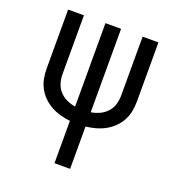

<svg xmlns="http://www.w3.org/2000/svg" viewBox="-133 -841 866 947"><g transform="rotate(20 300.0 -367.5)"><path d="M259 0V-222Q233 -225 207.5 -232Q182 -239 159 -251.5Q136 -264 117 -282.5Q98 -301 85.5 -324Q73 -347 68 -373Q63 -399 63 -425V-735H146V-425Q146 -402 153 -379Q160 -356 176 -338.5Q192 -321 213.5 -311Q235 -301 259 -297V-735H341V-297Q365 -301 386.5 -311Q408 -321 424 -338.5Q440 -356 447 -379Q454 -402 454 -425V-735H537V-425Q537 -399 532 -373Q527 -347 514.5 -324Q502 -301 483 -282.5Q464 -264 441 -251.5Q418 -239 392.5 -232Q367 -225 341 -222V0Z"/></g></svg>

Font: Nova
Style: Regular
Weight: 400
Monospace: yes
Designer: Belleve Invis
Foundry: Belleve Invis
Version: Version 24.1.4; ttfautohint (v1.8.4)